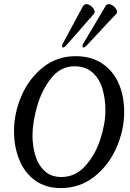

<svg xmlns="http://www.w3.org/2000/svg" viewBox="-20 -913 645 949"><path d="M280.8 16.6Q375 16.6 446.3 -39.8Q517.6 -96.2 555.7 -183.3Q593.8 -270.5 593.8 -359.9Q593.8 -439 566.2 -501.2Q538.6 -563.5 484.6 -599.4Q430.7 -635.3 354 -635.3Q261.2 -635.3 191.9 -579.8Q122.6 -524.4 85.9 -438.7Q49.3 -353 49.3 -265.6Q49.3 -188 75 -124Q100.6 -60.1 152.8 -21.7Q205.1 16.6 280.8 16.6ZM347.2 -585.4Q403.8 -585.4 438.2 -553.7Q472.7 -522 486.8 -472.9Q501 -423.8 501 -367.7Q501 -301.8 475.8 -224.4Q450.7 -147 401.4 -92.5Q352.1 -38.1 283.2 -38.1Q231.4 -38.1 199.5 -68.8Q167.5 -99.6 154.1 -146Q140.6 -192.4 140.6 -243.7Q140.6 -308.1 163.8 -388.7Q187 -469.2 233.6 -527.3Q280.3 -585.4 347.2 -585.4ZM407.7 -892.6Q401.4 -892.6 397 -889.9Q392.6 -887.2 389.2 -880.4Q369.1 -842.8 362.3 -831.1L288.1 -693.4Q286.6 -687.5 286.6 -685.1Q286.6 -681.6 288.3 -679.9Q290 -678.2 292 -678.2Q293.5 -678.2 297.4 -680.2Q301.3 -682.1 304.7 -685.5Q319.3 -701.7 335.4 -720.5Q351.6 -739.3 365.7 -754.9Q422.4 -820.8 443.8 -844.2Q446.3 -846.7 447 -848.9Q447.8 -851.1 447.8 -854.5Q447.8 -862.3 441.4 -871.3Q435.1 -880.4 425.8 -886.5Q416.5 -892.6 407.7 -892.6ZM518.6 -892.6Q505.9 -892.6 500 -880.4L452.1 -799.3Q419.4 -745.6 389.2 -693.4Q387.7 -687.5 387.7 -685.1Q387.7 -681.6 389.4 -679.9Q391.1 -678.2 393.1 -678.2Q394.5 -678.2 398.4 -680.2Q402.3 -682.1 405.8 -685.5Q414.6 -694.8 471.7 -755.9Q514.2 -802.2 554.7 -844.2Q557.1 -846.7 557.9 -848.9Q558.6 -851.1 558.6 -854.5Q558.6 -862.3 552.2 -871.3Q545.9 -880.4 536.4 -886.5Q526.9 -892.6 518.6 -892.6Z"/></svg>

Font: Radley
Style: Italic
Weight: 400
Italic angle: -12°
Designer: Vernon Adams
Foundry: Vernon Adams
Version: Version 1.003; ttfautohint (v1.6)